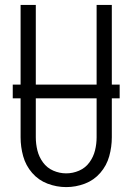

<svg xmlns="http://www.w3.org/2000/svg" viewBox="-20 -755 540 783"><path d="M32 -354V-410H468V-354ZM250 8Q211 8 174 -6Q137 -20 111 -50Q85 -80 74.5 -118Q64 -156 64 -195V-735H126V-195Q126 -168 132.5 -141.5Q139 -115 155.5 -92.5Q172 -70 197.5 -59Q223 -48 250 -48Q277 -48 302.5 -59Q328 -70 344.5 -92.5Q361 -115 367.5 -141.5Q374 -168 374 -195V-735H436V-195Q436 -156 425.5 -118Q415 -80 389 -50Q363 -20 326 -6Q289 8 250 8Z"/></svg>

Font: Iosevka SS01 Light
Style: Regular
Weight: 300
Monospace: yes
Designer: Belleve Invis
Foundry: Belleve Invis
Version: 2.3.3; ttfautohint (v1.8.3)